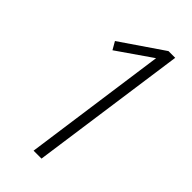

<svg xmlns="http://www.w3.org/2000/svg" viewBox="-213 -716 769 769"><g transform="rotate(45 171.5 -332.0)"><path d="M288.1 -664.1 194.8 0H149.9L234.9 -608.9L88.9 -507.8L69.8 -541L250 -664.1Z"/></g></svg>

Font: Fira Sans Compressed ExtraLight
Style: Italic
Weight: 250
Width: 3
Italic angle: -8°
Designer: Carrois Corporate & Edenspiekermann AG
Foundry: Carrois Corporate GbR & Edenspiekermann AG
Version: Version 4.203;PS 004.203;hotconv 1.0.88;makeotf.lib2.5.64775